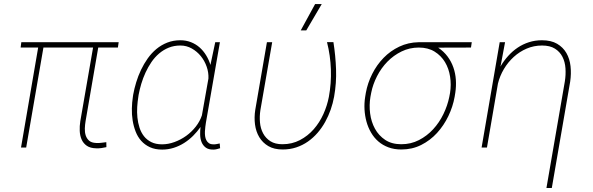

<svg xmlns="http://www.w3.org/2000/svg" viewBox="-20 -740 2975 963"><path d="M571.3 -501.5H472.7L409.2 -132.3Q406.2 -114.7 405.5 -95.7Q404.8 -76.7 409.9 -60.8Q415 -44.9 427 -34.4Q439 -23.9 461.9 -22.9Q474.6 -22 487.5 -23.7Q500.5 -25.4 513.2 -26.9L513.7 -2Q501 1 488.3 2.7Q475.6 4.4 462.9 3.9Q433.1 3.4 415.5 -8.8Q397.9 -21 389.4 -40.3Q380.9 -59.6 379.9 -83.7Q378.9 -107.9 382.8 -132.3L446.8 -501.5H197.8L111.3 0H85.4L171.4 -501.5H83.5L86.9 -528.3H575.2Z M1083 -528.3 1012.7 -124.5Q1011.2 -115.7 1009.8 -104Q1008.3 -92.3 1007.8 -80.3Q1007.3 -68.4 1008.8 -57.1Q1010.3 -45.9 1014.9 -36.9Q1019.5 -27.8 1027.8 -22Q1036.1 -16.1 1049.8 -16.1Q1058.1 -15.6 1066.2 -17.3Q1074.2 -19 1082 -20.5L1084 3.4Q1075.7 5.9 1067.4 8.1Q1059.1 10.3 1050.3 10.3Q1025.9 10.7 1011.7 0Q997.6 -10.7 991 -27.3Q984.4 -43.9 983.9 -64.2Q983.4 -84.5 985.8 -103Q969.2 -79.6 948.5 -58.8Q927.7 -38.1 903.3 -22.7Q878.9 -7.3 851.1 1.5Q823.2 10.3 793.5 10.3Q757.8 10.3 731.9 -1.7Q706.1 -13.7 688.2 -33.7Q670.4 -53.7 660.2 -80.3Q649.9 -106.9 645.3 -136.2Q640.6 -165.5 641.4 -196Q642.1 -226.6 646.5 -254.4L647.9 -264.6Q653.3 -294.9 663.1 -327.1Q672.9 -359.4 687.3 -389.6Q701.7 -419.9 720.9 -447Q740.2 -474.1 764.6 -494.4Q789.1 -514.6 819.1 -526.4Q849.1 -538.1 884.8 -538.1Q913.1 -538.1 937.5 -528.6Q961.9 -519 981 -502.2Q1000 -485.4 1013.9 -462.6Q1027.8 -439.9 1035.6 -414.1L1036.1 -417.5L1059.6 -528.3ZM673.8 -254.4Q669.9 -230.5 668.2 -203.6Q666.5 -176.8 669.2 -150.4Q671.9 -124 679.7 -99.9Q687.5 -75.7 701.9 -57.1Q716.3 -38.6 738.8 -27.3Q761.2 -16.1 793 -16.1Q823.7 -16.1 855.2 -27.6Q886.7 -39.1 914.1 -58.8Q941.4 -78.6 962.2 -105.2Q982.9 -131.8 992.7 -161.6L1025.4 -346.2Q1026.9 -376 1016.6 -405.5Q1006.3 -435.1 987.3 -458.5Q968.3 -481.9 941.9 -496.8Q915.5 -511.7 884.8 -511.7Q853 -511.7 826.4 -501Q799.8 -490.2 778.1 -471.7Q756.3 -453.1 739.5 -428.5Q722.7 -403.8 710 -376.2Q697.3 -348.6 688.7 -319.8Q680.2 -291 675.3 -264.6Z M1345.2 -528.3 1286.1 -188Q1281.2 -156.7 1283.9 -126.2Q1286.6 -95.7 1299.6 -71.3Q1312.5 -46.9 1336.2 -31.7Q1359.9 -16.6 1396.5 -16.6Q1444.8 -16.6 1484.4 -37.4Q1523.9 -58.1 1553.5 -91.8Q1583 -125.5 1602.1 -168Q1621.1 -210.4 1629.4 -253.9Q1642.1 -322.3 1639.6 -391.8Q1637.2 -461.4 1620.1 -528.8H1652.3Q1663.1 -460.4 1665.5 -392.1Q1668 -323.7 1655.8 -255.4Q1649.9 -222.7 1638.7 -190.4Q1627.4 -158.2 1611.1 -128.7Q1594.7 -99.1 1573 -74Q1551.3 -48.8 1524.4 -30Q1497.6 -11.2 1465.8 -0.7Q1434.1 9.8 1397.9 9.8Q1354.5 9.8 1325.7 -7.3Q1296.9 -24.4 1280.3 -52.2Q1263.7 -80.1 1259 -115.7Q1254.4 -151.4 1260.3 -189L1318.8 -528.3ZM1560.5 -719.7H1593.8L1516.1 -587.4H1488.3Z M2342.3 -501.5 2177.7 -501Q2206.1 -481.9 2224.9 -456.5Q2243.7 -431.2 2253.9 -401.9Q2264.2 -372.6 2266.4 -340.3Q2268.6 -308.1 2263.7 -275.4L2260.3 -254.4Q2251.5 -205.1 2228.8 -157.7Q2206.1 -110.4 2171.9 -73Q2137.7 -35.6 2092.5 -12.9Q2047.4 9.8 1993.2 9.8Q1957 9.8 1928.2 -1Q1899.4 -11.7 1877.7 -30.5Q1856 -49.3 1841.1 -75Q1826.2 -100.6 1818.1 -129.9Q1810.1 -159.2 1808.3 -190.9Q1806.6 -222.7 1811.5 -253.9L1814.9 -274.4Q1823.7 -323.2 1846.7 -368.9Q1869.6 -414.6 1903.8 -449.7Q1938 -484.9 1982.7 -506.1Q2027.3 -527.3 2080.1 -528.3H2346.2ZM1837.9 -253.9Q1831.1 -212.9 1836.4 -170.9Q1841.8 -128.9 1860.6 -94.5Q1879.4 -60.1 1912.1 -38.3Q1944.8 -16.6 1992.7 -16.6Q2041 -16.6 2081.3 -37.4Q2121.6 -58.1 2152.6 -91.8Q2183.6 -125.5 2204.1 -168Q2224.6 -210.4 2233.4 -253.9L2237.3 -274.4Q2243.7 -314.9 2237.5 -355.5Q2231.4 -396 2211.9 -428.5Q2192.4 -460.9 2159.7 -481.2Q2127 -501.5 2080.6 -501.5Q2034.2 -501.5 1994.1 -481.9Q1954.1 -462.4 1923.1 -430.7Q1892.1 -398.9 1871.1 -357.9Q1850.1 -316.9 1841.8 -274.4Z M2489.7 -405.8Q2506.8 -435.1 2528.6 -459.2Q2550.3 -483.4 2576.4 -501Q2602.5 -518.6 2633.1 -528.3Q2663.6 -538.1 2698.2 -538.1Q2744.1 -538.1 2774.2 -520.5Q2804.2 -502.9 2820.8 -474.1Q2837.4 -445.3 2841.6 -408Q2845.7 -370.6 2839.8 -330.6L2747.6 203.1H2720.7L2813 -331.5Q2818.4 -364.7 2816.2 -397.2Q2814 -429.7 2801 -455.1Q2788.1 -480.5 2763.2 -496.1Q2738.3 -511.7 2698.7 -511.7Q2657.7 -511.7 2621.8 -496.3Q2585.9 -481 2556.9 -454.6Q2527.8 -428.2 2507.3 -393.6Q2486.8 -358.9 2477.5 -320.8L2422.4 0H2395.5L2486.3 -528.3H2513.2L2492.2 -416Z"/></svg>

Font: Roboto Mono Thin
Style: Italic
Weight: 250
Designer: Google
Version: Version 2.000985; 2015; ttfautohint (v1.3)